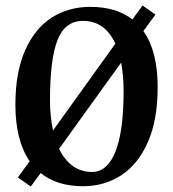

<svg xmlns="http://www.w3.org/2000/svg" viewBox="-20 -663 630 699"><path d="M554 -346Q554 -227 518.5 -146Q483 -65 421.5 -25Q360 15 282 15Q188 15 128 -33L92 16L45 -17L88 -76Q36 -152 36 -282Q36 -400 71.5 -480Q107 -560 168.5 -599Q230 -638 308 -638Q404 -638 462 -592L499 -643L546 -610L502 -550Q554 -477 554 -346ZM162 -298Q162 -240 173 -188L400 -504Q362 -587 282 -587Q217 -587 189.5 -517.5Q162 -448 162 -298ZM430 -331Q430 -387 421 -435L195 -121Q237 -37 315 -37Q371 -37 400.5 -111.5Q430 -186 430 -331Z"/></svg>

Font: Gupter
Style: Bold
Weight: 700
Designer: Octavio Pardo
Version: Version 1.000